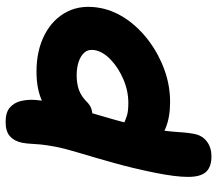

<svg xmlns="http://www.w3.org/2000/svg" viewBox="-64 -686 763 674"><g transform="rotate(-90 317.0 -349.5)"><path d="M295.2 -133.4Q241.4 -133.4 203.2 -149.4Q165 -165.4 146.5 -191Q128 -216.6 134.4 -245Q139.8 -272 158.2 -286Q176.6 -300 199 -300Q211.6 -300 221.8 -295Q232 -290 247.4 -285Q262.8 -280 292.4 -280Q334.2 -280 374.6 -297.2Q415 -314.4 443.2 -341.1Q471.4 -367.8 477.2 -396Q481.6 -418.4 470.2 -432.7Q458.8 -447 437 -454.2Q415.2 -461.4 389.8 -461.4Q359.6 -461.4 337.2 -453.2Q314.8 -445 294.4 -424.2Q284.4 -414.6 272.9 -410.2Q261.4 -405.8 241.6 -405.8Q219.6 -405.8 206.6 -421.7Q193.6 -437.6 195.4 -463.4Q197.2 -489.2 220.4 -518.6Q252.4 -560.4 295.8 -581.4Q339.2 -602.4 401.8 -602.4Q476.4 -602.4 531.6 -573.8Q586.8 -545.2 612.5 -494.6Q638.2 -444 625 -376Q615.4 -328.6 585.3 -285.2Q555.2 -241.8 509.4 -207.6Q463.6 -173.4 408.7 -153.4Q353.8 -133.4 295.2 -133.4ZM105 11.8Q67.6 11.8 50.1 -7.2Q32.6 -26.2 32.5 -70.1Q32.4 -114 47.2 -187Q62.6 -263 81.4 -330.2Q100.2 -397.4 116.2 -450.2Q132.2 -503 138.4 -535.6Q144.4 -567.6 146.3 -587.5Q148.2 -607.4 148.8 -622.1Q149.4 -636.8 152.4 -652.8Q158 -680.4 175.1 -695.6Q192.2 -710.8 225.6 -710.8Q259.2 -710.8 276.2 -695.7Q293.2 -680.6 298.9 -657.1Q304.6 -633.6 302.7 -606.4Q300.8 -579.2 295.8 -555.6Q286.8 -512.2 269.9 -454.8Q253 -397.4 234.3 -332.1Q215.6 -266.8 202.8 -199.4Q196.6 -169.4 194 -148.1Q191.4 -126.8 190.4 -110.8Q189.4 -94.8 188 -80.1Q186.6 -65.4 183.4 -48.6Q178 -20.2 156.7 -4.2Q135.4 11.8 105 11.8Z"/></g></svg>

Font: Shantell Sans Light
Style: Italic
Weight: 300
Italic angle: -11°
Designer: Stephen Nixon, Anya Danilova, Shantell Martin
Foundry: Arrow Type
Version: Version 1.008;[ac192a2d6]